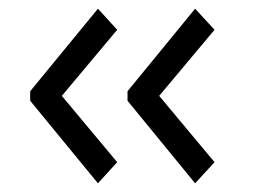

<svg xmlns="http://www.w3.org/2000/svg" viewBox="-20 -502 598 444"><path d="M49.8 -291 206.5 -481.9 251 -433.1 123 -280.3 251 -127 206.5 -78.1 49.8 -269ZM274.9 -291 431.2 -481.9 476.1 -433.1 348.1 -280.3 476.1 -127 431.2 -78.1 274.9 -269Z"/></svg>

Font: Proza Libre
Style: Light
Weight: 300
Designer: Jasper de Waard
Foundry: Jasper de Waard
Version: Version 1.000; ttfautohint (v1.4.1.8-43bc)